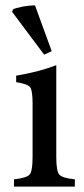

<svg xmlns="http://www.w3.org/2000/svg" viewBox="-20 -693 313 713"><path d="M172 -503 144 -490 25 -649 28 -658Q36 -663 67 -669Q93 -673 106 -673Q108 -673 110 -673ZM258 0H32V-27Q79 -32 90 -45Q101 -58 101 -110V-308Q101 -357 92 -369Q83 -381 40 -388V-412Q128 -427 189 -451V-110Q189 -58 200 -45Q210 -32 258 -27Z"/></svg>

Font: Pochaevsk
Style: Regular
Weight: 400
Version: Version 1.210; ttfautohint (v1.8.4.7-5d5b)